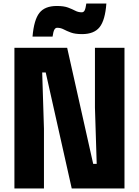

<svg xmlns="http://www.w3.org/2000/svg" viewBox="-20 -1072 790 1092"><path d="M62 0V-800H362L510 -140H530L520 -460V-800H688V0H388L240 -660H220L230 -340V0ZM165 -864Q173 -959 204 -998.5Q235 -1038 303 -1038Q343 -1038 367 -1029Q391 -1020 408 -1011Q425 -1002 445 -1002Q456 -1002 461.5 -1013Q467 -1024 471 -1052H585Q578 -957 546.5 -917.5Q515 -878 447 -878Q407 -878 383 -887Q359 -896 342 -905Q325 -914 305 -914Q295 -914 289 -903Q283 -892 279 -864Z"/></svg>

Font: Martian Mono SemiExpanded ExtraBold
Style: Regular
Weight: 800
Width: 6
Designer: Roman Shamin
Foundry: Evil Martians
Version: Version 1.000